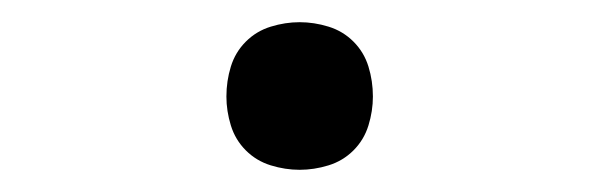

<svg xmlns="http://www.w3.org/2000/svg" viewBox="-20 -145 540 173"><path d="M250 8Q237 8 224 4Q211 0 201.5 -9.5Q192 -19 188 -32Q184 -45 184 -58Q184 -72 188 -85Q192 -98 201.5 -107.5Q211 -117 224 -121Q237 -125 250 -125Q263 -125 276 -121Q289 -117 298.5 -107.5Q308 -98 312 -85Q316 -72 316 -58Q316 -45 312 -32Q308 -19 298.5 -9.5Q289 0 276 4Q263 8 250 8Z"/></svg>

Font: Iosevka Slab Light
Style: Regular
Weight: 300
Monospace: yes
Designer: Belleve Invis
Foundry: Belleve Invis
Version: Version 11.1.0; ttfautohint (v1.8.3)